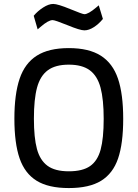

<svg xmlns="http://www.w3.org/2000/svg" viewBox="-20 -943 698 974"><path d="M53 0ZM53 -341Q53 -465 79.5 -543.5Q106 -622 166.5 -660.5Q227 -699 329 -699Q431 -699 491.5 -660.5Q552 -622 578.5 -544Q605 -466 605 -340Q605 -215 579 -139Q553 -63 493 -26Q433 11 329 11Q226 11 166 -26Q106 -63 79.5 -139.5Q53 -216 53 -341ZM506 -340Q506 -439 490 -498.5Q474 -558 435.5 -586.5Q397 -615 329 -615Q261 -615 222.5 -586.5Q184 -558 168 -499Q152 -440 152 -341Q152 -244 167.5 -187Q183 -130 221 -102Q259 -74 329 -74Q399 -74 437 -100.5Q475 -127 490.5 -184Q506 -241 506 -340ZM323 -815Q259 -841 247 -841Q225 -841 185 -806L171 -794L151 -863Q171 -887 199 -905Q227 -923 250 -923Q273 -923 336 -897Q399 -871 408 -871Q428 -871 468 -905L481 -916L502 -847Q482 -822 456.5 -805.5Q431 -789 408 -789Q386 -789 323 -815Z"/></svg>

Font: sheba-seeBold
Style: Regular
Weight: 600
Designer: Mohamed Galeb, the designers
Foundry: Kief Type Foundry
Version: Version 2.010; ttfautohint (v1.5.33-1714) -l 8 -r 50 -G 200 